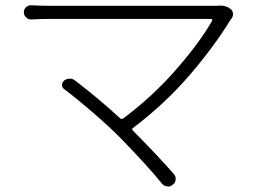

<svg xmlns="http://www.w3.org/2000/svg" viewBox="-20 -686 974 727"><path d="M805.7 -664.1Q809.6 -665 812.5 -665Q837.9 -665 852.5 -652.3Q862.3 -645.5 862.3 -632.8Q862.3 -623 856.4 -615.2Q855.5 -614.3 853.5 -612.3Q791 -509.8 697.8 -401.4Q604.5 -293 483.4 -201.2Q477.5 -197.3 483.4 -191.4Q580.1 -93.8 638.7 -26.4Q646.5 -17.6 645 -5.4Q643.6 6.8 633.8 13.7Q626 20.5 616.2 20.5Q614.3 20.5 612.3 19.5Q600.6 18.6 592.8 8.8Q541 -55.7 435.5 -164.1Q397.5 -203.1 333 -258.8Q268.6 -314.5 222.7 -348.6Q214.8 -354.5 214.8 -364.3Q214.8 -374 222.7 -380.9Q231.4 -387.7 243.2 -388.2Q254.9 -388.7 264.6 -380.9Q351.6 -314.5 434.6 -238.3Q440.4 -233.4 446.3 -237.3Q556.6 -319.3 647 -422.9Q737.3 -526.4 783.2 -607.4Q784.2 -609.4 783.2 -611.8Q782.2 -614.3 779.3 -614.3H164.1Q131.8 -614.3 99.6 -612.3Q87.9 -611.3 79.1 -619.6Q70.3 -627.9 70.3 -639.6Q70.3 -651.4 79.1 -659.2Q86.9 -666 96.7 -666Q98.6 -666 99.6 -666Q131.8 -664.1 164.1 -664.1H785.2Q796.9 -664.1 805.7 -664.1Z"/></svg>

Font: Gen Jyuu Gothic P Light
Style: Regular
Weight: 200
Designer: [Source Han Sans]
Ryoko NISHIZUKA  (kana & ideographs); Paul D. Hunt (Latin, Greek & Cyrillic); Wenlong ZHANG  (bopomofo
Version: Version 1.002.20150607